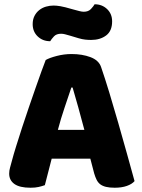

<svg xmlns="http://www.w3.org/2000/svg" viewBox="-20 -869 667 899"><path d="M194 -588Q211 -598 245.5 -607Q280 -616 315 -616Q365 -616 403.5 -601.5Q442 -587 453 -556Q471 -504 492 -435Q513 -366 534 -292.5Q555 -219 575 -147.5Q595 -76 610 -21Q598 -7 574 1.5Q550 10 517 10Q493 10 476.5 6Q460 2 449.5 -6Q439 -14 432.5 -27Q426 -40 421 -57L403 -126H222Q214 -96 206 -64Q198 -32 190 -2Q176 3 160.5 6.5Q145 10 123 10Q72 10 47.5 -7.5Q23 -25 23 -56Q23 -70 27 -84Q31 -98 36 -117Q43 -144 55.5 -184Q68 -224 83 -270.5Q98 -317 115 -366Q132 -415 147 -458.5Q162 -502 174.5 -536Q187 -570 194 -588ZM314 -459Q300 -417 282.5 -365.5Q265 -314 251 -261H375Q361 -315 346.5 -366.5Q332 -418 320 -459ZM322 -825Q340 -820 352 -817Q364 -814 372 -814Q394 -814 406 -827Q418 -840 423 -849Q458 -849 481.5 -826.5Q505 -804 505 -769Q505 -724 477 -703Q449 -682 407 -682Q393 -682 379 -683.5Q365 -685 348 -690L308 -702Q294 -706 284.5 -708.5Q275 -711 266 -711Q244 -711 232.5 -698.5Q221 -686 215 -676Q180 -676 156.5 -698.5Q133 -721 133 -756Q133 -778 141.5 -794.5Q150 -811 164 -822Q178 -833 195.5 -838Q213 -843 231 -843Q244 -843 262.5 -840Q281 -837 322 -825Z"/></svg>

Font: Baloo
Style: Regular
Weight: 400
Designer: Sarang Kulkarni and Ek Type
Foundry: Ek Type
Version: Version 1.100;PS 1.000;hotconv 1.0.88;makeotf.lib2.5.647800;